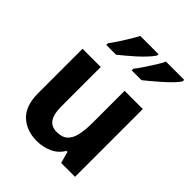

<svg xmlns="http://www.w3.org/2000/svg" viewBox="-246 -1017 1162 1162"><g transform="rotate(45 335.5 -435.5)"><path d="M274 11Q186 11 130.5 -40.5Q75 -92 75 -201V-580H231V-239Q231 -178 252.5 -145.5Q274 -113 320 -113Q367 -113 391.5 -136Q416 -159 425.5 -202.5Q435 -246 435 -306V-580H591V0H472L452 -74H443Q418 -31 372.5 -10Q327 11 274 11ZM160 -698V-712Q179 -737 200 -769.5Q221 -802 239.5 -832.5Q258 -863 267 -882H423V-870Q410 -850 387 -825.5Q364 -801 337.5 -777Q311 -753 286 -732.5Q261 -712 244 -698ZM378 -698V-712Q391 -728 412 -759Q433 -790 454.5 -824Q476 -858 487 -882H643V-870Q632 -851 607.5 -826Q583 -801 553.5 -775Q524 -749 499 -728.5Q474 -708 462 -698Z"/></g></svg>

Font: Menbere
Style: Regular
Weight: 400
Designer: Aleme Tadesse
Foundry: Sorkin Type Co
Version: Version 1.000